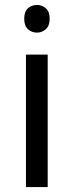

<svg xmlns="http://www.w3.org/2000/svg" viewBox="-20 -757 298 777"><path d="M130 -737Q150 -737 165.5 -723.5Q181 -710 181 -681Q181 -653 165.5 -639Q150 -625 130 -625Q108 -625 93 -639Q78 -653 78 -681Q78 -710 93 -723.5Q108 -737 130 -737ZM173 -536V0H85V-536Z"/></svg>

Font: Noto Sans Chorasmian
Style: Regular
Weight: 400
Designer: Federico Parra Barrios
Foundry: Google LLC
Version: Version 1.004; ttfautohint (v1.8.4.7-5d5b)